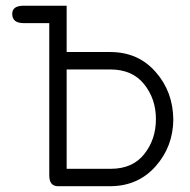

<svg xmlns="http://www.w3.org/2000/svg" viewBox="-20 -641 660 668"><path d="M151.4 -560.5H62.5Q22.5 -560.5 22.5 -592.8Q22.5 -621.1 62.5 -621.1H211.9V-460H363.3Q460.9 -460 521.5 -390.6Q582 -322.3 583 -224.6Q582 -130.9 521.5 -62.5Q460.9 5.9 365.2 6.8H181.6Q151.4 6.8 151.4 -31.2ZM363.3 -399.4H211.9V-53.7H365.2Q441.4 -53.7 481.9 -105Q522.5 -156.2 522.5 -226.6Q522.5 -296.9 481.4 -348.1Q440.4 -399.4 363.3 -399.4Z"/></svg>

Font: Jura
Style: Medium
Weight: 500
Version: Version 2.6.1